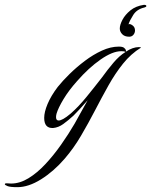

<svg xmlns="http://www.w3.org/2000/svg" viewBox="-202 -529 626 795"><path d="M-130 246Q-160 246 -171 241.5Q-182 237 -182 234Q-182 230 -175 230Q-170 230 -165 230.5Q-160 231 -156 231Q-120 231 -84 209Q-48 187 -14 150.5Q20 114 51 70Q82 26 107 -17Q116 -33 130 -58.5Q144 -84 161 -114Q142 -92 126 -75Q110 -58 102 -50Q80 -30 60 -15.5Q40 -1 18 1Q-19 3 -19 -41Q-19 -65 -5 -98.5Q9 -132 37 -169Q57 -194 86 -222.5Q115 -251 149.5 -277Q184 -303 220 -319.5Q256 -336 290 -336Q305 -336 311 -331.5Q317 -327 319 -322Q320 -318 319 -315Q348 -334 373 -334Q380 -334 382 -332Q340 -306 307.5 -265.5Q275 -225 247 -175Q219 -125 191.5 -72Q164 -19 133.5 33Q103 85 65 129Q20 181 -32 213.5Q-84 246 -130 246ZM41 -30Q48 -30 60 -36.5Q72 -43 91 -59Q123 -87 156 -127.5Q189 -168 220 -208Q243 -240 267.5 -269Q292 -298 318 -314Q316 -314 316 -315Q312 -317 300 -317Q264 -317 214.5 -282.5Q165 -248 117 -193Q83 -155 61 -118.5Q39 -82 32 -58Q30 -50 30 -44Q30 -30 41 -30ZM333 -377Q314 -377 304 -387.5Q294 -398 294 -411Q294 -426 305 -447Q316 -468 338 -486Q360 -504 394 -509Q404 -509 404 -504Q404 -500 396 -498Q365 -491 350 -467.5Q335 -444 330 -428Q335 -432 346 -424.5Q357 -417 357 -403Q357 -393 350.5 -385Q344 -377 333 -377Z"/></svg>

Font: Luxurious Script
Style: Regular
Weight: 400
Designer: Robert E. Leuschke
Foundry: Robert E. Leuschke
Version: Version 1.010; ttfautohint (v1.8.3)